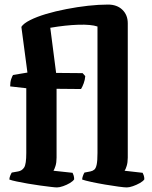

<svg xmlns="http://www.w3.org/2000/svg" viewBox="-20 -820 667 840"><path d="M229 0Q221.5 0 201.2 -2.5Q181 -5 154.5 -8.5Q128 -12 101.2 -16.8Q74.5 -21.5 53 -26Q31.5 -30.5 21 -34.5Q21 -42.5 24.8 -51.5Q28.5 -60.5 31.5 -65L59.5 -70Q76.5 -73 85.8 -87.5Q95 -102 95 -150.5V-434L24.5 -442Q24.5 -461 29 -474Q33.5 -487 37 -492L100 -502.5L73.5 -702.5Q83 -717.5 111.8 -732Q140.5 -746.5 181.5 -758.8Q222.5 -771 270.2 -780.2Q318 -789.5 365 -794.8Q412 -800 452.5 -800Q492 -800 515.5 -777.2Q539 -754.5 539 -718V-130.5Q539 -109.5 534.2 -94Q529.5 -78.5 525 -73L604 -64Q606 -60.5 608.8 -52.8Q611.5 -45 611.5 -35.5Q606.5 -27.5 592 -19.2Q577.5 -11 561.5 -5.5Q545.5 0 534.5 0Q525 0 498.5 -3.5Q472 -7 439.8 -12.5Q407.5 -18 379.8 -24Q352 -30 339.5 -34.5Q339.5 -41.5 342.8 -50.5Q346 -59.5 349.5 -65L375.5 -70Q385.5 -72 392.5 -77.8Q399.5 -83.5 403 -100.2Q406.5 -117 406.5 -150.5V-704Q378.5 -713.5 323 -711.8Q267.5 -710 200 -698.5L225.5 -501L341.5 -500L353 -487Q352 -471 346.2 -455.5Q340.5 -440 334.5 -430.5L227.5 -431.5V-130.5Q227.5 -109 222.8 -94Q218 -79 214 -73L297.5 -64Q299.5 -60.5 302 -52.8Q304.5 -45 304.5 -35.5Q299.5 -27.5 285.8 -19.2Q272 -11 256 -5.5Q240 0 229 0Z"/></svg>

Font: Texturina Medium
Style: Regular
Weight: 500
Designer: Guillermo Torres Carreño
Foundry: Omnibus-Type
Version: Version 1.003